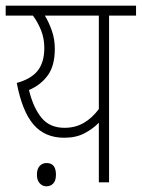

<svg xmlns="http://www.w3.org/2000/svg" viewBox="-20 -642 499 676"><path d="M459 -622V-587H364V0H328V-210Q308 -189 278 -173Q248 -157 206 -157Q138 -157 98 -203.5Q58 -250 39 -350Q90 -364 113 -393.5Q136 -423 136 -473Q136 -507 124.5 -535.5Q113 -564 96 -587H0V-622ZM82 -325Q97 -263 126 -227.5Q155 -192 207 -192Q245 -192 274.5 -209Q304 -226 328 -258V-587H138Q152 -564 162.5 -534Q173 -504 173 -470Q173 -411 148.5 -377Q124 -343 82 -325ZM110 -27Q110 -47 119.5 -57.5Q129 -68 144 -68Q177 -68 177 -27Q177 -6 167.5 4Q158 14 143 14Q130 14 120 3.5Q110 -7 110 -27Z"/></svg>

Font: Noto Sans Condensed ExtraLight
Style: Italic
Weight: 200
Width: 3
Italic angle: -12°
Designer: Monotype Design Team
Foundry: Monotype Imaging Inc.
Version: Version 2.013; ttfautohint (v1.8.4.7-5d5b)